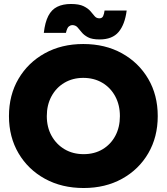

<svg xmlns="http://www.w3.org/2000/svg" viewBox="-20 -932 837 964"><path d="M400 12Q290 12 205.5 -34.5Q121 -81 73 -162.5Q25 -244 25 -349Q25 -455 73 -536.5Q121 -618 205 -664.5Q289 -711 398 -711Q508 -711 592 -664.5Q676 -618 724 -536.5Q772 -455 772 -349Q772 -244 724.5 -162.5Q677 -81 593 -34.5Q509 12 400 12ZM400 -158Q454 -158 495 -182.5Q536 -207 559 -250Q582 -293 582 -349Q582 -405 558.5 -448.5Q535 -492 493.5 -516.5Q452 -541 398 -541Q345 -541 303.5 -516.5Q262 -492 238.5 -448.5Q215 -405 215 -349Q215 -293 239 -250Q263 -207 304.5 -182.5Q346 -158 400 -158ZM480 -734Q442 -734 421.5 -745Q401 -756 390 -770Q379 -784 369 -795Q359 -806 342 -806Q335 -806 326 -799.5Q317 -793 311 -767H200Q206 -820 222.5 -852Q239 -884 267.5 -898Q296 -912 336 -912Q377 -912 399.5 -901Q422 -890 434 -876Q446 -862 455 -851Q464 -840 479 -840Q493 -840 498 -851.5Q503 -863 505 -879H616Q607 -809 575.5 -771.5Q544 -734 480 -734Z"/></svg>

Font: Figtree Black
Style: Regular
Weight: 900
Designer: Erik Kennedy
Foundry: Erik Kennedy
Version: Version 2.001;gftools[0.9.30]